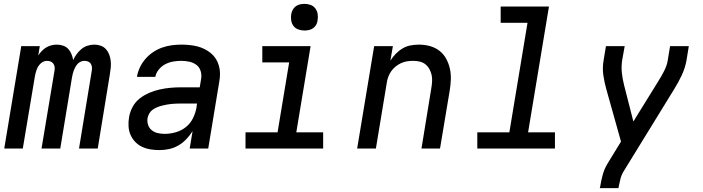

<svg xmlns="http://www.w3.org/2000/svg" viewBox="-20 -769 3640 994"><path d="M2 0 90 -530H186L178 -482Q186 -494 196.5 -505Q207 -516 219.5 -523.5Q232 -531 246 -534.5Q260 -538 274 -538Q274 -538 274 -538Q274 -538 274 -538Q291 -538 307 -532.5Q323 -527 333.5 -515.5Q344 -504 350 -489Q356 -474 359 -458Q366 -474 377 -489Q388 -504 402 -515.5Q416 -527 433.5 -532.5Q451 -538 468 -538Q468 -538 468 -538Q468 -538 468 -538Q485 -538 501 -532.5Q517 -527 528 -515Q539 -503 545 -487.5Q551 -472 553 -455Q555 -438 553.5 -420.5Q552 -403 549 -386L486 0H389L455 -402Q457 -412 456 -421.5Q455 -431 450 -439Q445 -447 436 -450.5Q427 -454 417 -454Q408 -454 398.5 -450Q389 -446 382.5 -439Q376 -432 371 -423.5Q366 -415 362.5 -406Q359 -397 357 -388Q355 -379 353 -370L292 0H195L262 -402Q264 -412 263 -421.5Q262 -431 256.5 -439Q251 -447 242 -450.5Q233 -454 223 -454Q214 -454 205 -450Q196 -446 189 -439Q182 -432 177 -423.5Q172 -415 169 -406Q166 -397 163.5 -388Q161 -379 160 -370L98 0Z M806 8Q783 8 760 4.5Q737 1 716.5 -8.5Q696 -18 680.5 -34Q665 -50 656 -70.5Q647 -91 645.5 -114.5Q644 -138 648 -161Q652 -188 666 -214.5Q680 -241 703 -259Q726 -277 753 -288.5Q780 -300 807.5 -306Q835 -312 862.5 -314.5Q890 -317 918 -317H1014L1021 -359Q1025 -380 1019 -400.5Q1013 -421 997 -433Q981 -445 960.5 -449.5Q940 -454 918 -454Q898 -454 877 -450.5Q856 -447 836.5 -437Q817 -427 802.5 -409.5Q788 -392 784 -371H689Q693 -396 704 -419.5Q715 -443 732.5 -463.5Q750 -484 772.5 -499Q795 -514 819 -522.5Q843 -531 868 -534.5Q893 -538 918 -538Q939 -538 960 -536Q981 -534 1001 -529Q1021 -524 1039 -515Q1057 -506 1072 -493.5Q1087 -481 1097.5 -464.5Q1108 -448 1113.5 -428Q1119 -408 1119 -387Q1119 -366 1115 -345L1058 0H962L977 -90Q963 -68 944.5 -48.5Q926 -29 903.5 -16Q881 -3 856 2.5Q831 8 806 8ZM833 -76Q860 -76 889 -84Q918 -92 941.5 -110.5Q965 -129 978.5 -156Q992 -183 997 -211L1000 -233H918Q905 -233 892.5 -232.5Q880 -232 868 -231Q856 -230 843.5 -227.5Q831 -225 818.5 -222Q806 -219 794 -214Q782 -209 771 -201.5Q760 -194 753.5 -182.5Q747 -171 744 -159Q741 -140 746.5 -123Q752 -106 765.5 -95Q779 -84 796.5 -80Q814 -76 833 -76Z M1251 0V-84H1417L1477 -446H1338V-530H1588L1514 -84H1653V0ZM1556 -611Q1540 -611 1524.5 -616.5Q1509 -622 1499.5 -634.5Q1490 -647 1487.5 -663.5Q1485 -680 1488 -697Q1490 -708 1496 -719Q1502 -730 1512 -737Q1522 -744 1533.5 -746.5Q1545 -749 1556 -749Q1573 -749 1588 -743.5Q1603 -738 1612.5 -725.5Q1622 -713 1624.5 -696.5Q1627 -680 1624 -663Q1623 -652 1617 -641Q1611 -630 1601 -623Q1591 -616 1579.5 -613.5Q1568 -611 1556 -611Z M1829 0 1917 -530H2014L2001 -455Q2013 -474 2029 -490.5Q2045 -507 2064.5 -518.5Q2084 -530 2106 -534Q2128 -538 2149 -538Q2178 -538 2205.5 -530.5Q2233 -523 2254.5 -506.5Q2276 -490 2289.5 -465.5Q2303 -441 2309 -414Q2315 -387 2314 -357.5Q2313 -328 2308 -299L2258 0H2162L2213 -313Q2216 -330 2217 -347.5Q2218 -365 2214.5 -381Q2211 -397 2203 -411.5Q2195 -426 2182.5 -436Q2170 -446 2153.5 -450Q2137 -454 2119 -454Q2103 -454 2087 -451.5Q2071 -449 2056 -442Q2041 -435 2027.5 -424Q2014 -413 2004.5 -399Q1995 -385 1989.5 -369.5Q1984 -354 1982 -338L1926 0Z M2451 0V-84H2617L2711 -651H2572V-735H2822L2714 -84H2853V0Z M3085 205 3087 198Q3092 166 3100.5 135Q3109 104 3127 75L3195 -36L3119 -307Q3109 -342 3103.5 -380Q3098 -418 3105 -457L3117 -530H3214L3201 -457Q3196 -423 3199.5 -391Q3203 -359 3211 -328L3259 -140L3389 -350Q3397 -363 3404.5 -376Q3412 -389 3418.5 -402Q3425 -415 3430 -429Q3435 -443 3437 -457L3449 -530H3546L3534 -456Q3527 -417 3509.5 -379.5Q3492 -342 3470 -307L3208 119Q3197 137 3192 157.5Q3187 178 3183 198L3182 205Z"/></svg>

Font: Iosevka Curly MdExObl
Style: Regular
Weight: 500
Width: 7
Italic angle: -9°
Monospace: yes
Designer: Belleve Invis
Foundry: Belleve Invis
Version: Version 11.1.0; ttfautohint (v1.8.3)